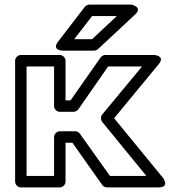

<svg xmlns="http://www.w3.org/2000/svg" viewBox="-20 -793 756 838"><path d="M309 -220H241C226 -220 216 -206 216 -195V-25H96V-503H216V-330C216 -315 230 -305 241 -305H301C309 -305 318 -310 322 -316L452 -503H600L426 -293C418 -283 420 -269 426 -261L619 -25H460L329 -209C324 -216 316 -220 309 -220ZM296 -170 426 14C430 20 439 25 447 25H672C722 25 692 -16 692 -16L478 -277L672 -512C704 -550 653 -553 653 -553H439C432 -553 424 -549 419 -542L288 -355H266V-528C266 -539 256 -553 241 -553H71C60 -553 46 -543 46 -528V0C46 11 56 25 71 25H241C252 25 266 15 266 0V-170ZM382 -723H490L382 -622H304ZM370 -773C364 -773 355 -769 350 -763L234 -612C204 -573 253 -572 253 -572H391C396 -572 403 -575 408 -579L570 -730C605 -763 553 -773 553 -773Z"/></svg>

Font: Asimov
Style: XWidOu
Weight: 500
Designer: Google
Version: Version 2.000980; 2014